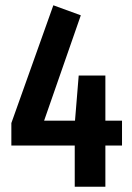

<svg xmlns="http://www.w3.org/2000/svg" viewBox="-20 -707 500 727"><path d="M442 -250V-156H379V0H263V-156H23V-241L182 -687L286 -649L147 -250H264L278 -421H379V-250Z"/></svg>

Font: Fira Sans Extra Condensed Medium
Style: Regular
Weight: 500
Width: 1
Designer: Carrois Corporate & Edenspiekermann AG
Foundry: Carrois Corporate GbR & Edenspiekermann AG
Version: Version 4.203